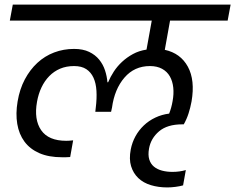

<svg xmlns="http://www.w3.org/2000/svg" viewBox="-20 -760 1029 840"><path d="M36 -740H989L976 -670H724L701 -542Q770 -527 802 -468Q834 -409 818 -316Q813 -289 805 -264Q797 -239 784 -216H777Q712 -216 676 -185.5Q640 -155 632 -110Q627 -82 633 -62.5Q639 -43 653.5 -31Q668 -19 689 -13.5Q710 -8 734 -8Q766 -8 793 -16L781 51Q767 55 748 57.5Q729 60 712 60Q673 60 640 50Q607 40 585 19Q563 -2 553.5 -33Q544 -64 552 -106Q558 -137 572.5 -163.5Q587 -190 609 -211Q631 -232 659.5 -245.5Q688 -259 720 -263Q730 -288 735 -317Q741 -349 738 -377Q735 -405 723 -426Q711 -447 689 -459Q667 -471 636 -471Q568 -471 524.5 -420.5Q481 -370 470 -289L466 -271H397L399 -289Q404 -329 402 -362.5Q400 -396 389 -420Q378 -444 357.5 -457.5Q337 -471 304 -471Q270 -471 243 -459.5Q216 -448 195.5 -427Q175 -406 161.5 -377.5Q148 -349 142 -315Q128 -237 160 -190.5Q192 -144 270 -144Q276 -144 283.5 -144.5Q291 -145 300 -146L287 -73Q276 -72 268 -72Q260 -72 252 -72Q193 -72 152 -90Q111 -108 87 -140.5Q63 -173 55.5 -218Q48 -263 57 -316Q66 -370 88.5 -412.5Q111 -455 143.5 -485Q176 -515 217 -530.5Q258 -546 304 -546Q343 -546 370 -533Q397 -520 414 -499Q431 -478 439.5 -452Q448 -426 450 -400H453Q463 -424 478 -447Q493 -470 514 -489.5Q535 -509 561.5 -523.5Q588 -538 621 -543L644 -670H23Z"/></svg>

Font: SVN-Poppins
Style: Italic
Weight: 400
Italic angle: -10°
Designer: Ninad Kale (Devanagari), Jonny Pinhorn (Latin)
Foundry: Indian Type Foundry
Version: Version 3.002 2017; ttfautohint (v1.8.3)